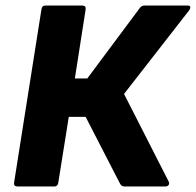

<svg xmlns="http://www.w3.org/2000/svg" viewBox="-20 -675 709 695"><path d="M44 0Q29 0 31 -14L130 -641Q132 -655 144 -655H277Q292 -655 290 -641L251 -391H296L486 -646Q492 -655 504 -655H659Q667 -655 668.5 -650.5Q670 -646 665 -638L429 -335L591 -17Q594 -10 590 -5Q586 0 579 0H430Q419 0 413 -13L290 -252H229L191 -14Q189 0 177 0Z"/></svg>

Font: Sofia Sans Black
Style: Italic
Weight: 900
Italic angle: -9°
Version: Version 4.100-B